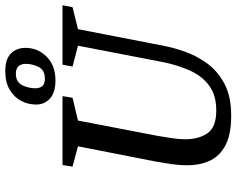

<svg xmlns="http://www.w3.org/2000/svg" viewBox="-102 -760 873 708"><g transform="rotate(-90 334.0 -406.5)"><path d="M261 10Q191 10 151 -11.5Q111 -33 94.5 -69.5Q78 -106 78 -154Q78 -179 82 -207.5Q86 -236 91 -264L148 -555L73 -575L79 -612H333L327 -575L243 -555L187 -264Q182 -235 178 -208.5Q174 -182 174 -159Q174 -109 196.5 -77Q219 -45 280 -45Q336 -45 371.5 -71Q407 -97 427 -141.5Q447 -186 458 -239L519 -555L442 -575L449 -612H668L661 -575L580 -555L518 -236Q512 -204 497.5 -162Q483 -120 455 -80.5Q427 -41 380 -15.5Q333 10 261 10ZM391 -638Q347 -638 324.5 -658Q302 -678 302 -709Q302 -740 316 -765.5Q330 -791 357 -807Q384 -823 425 -823Q470 -823 490.5 -802Q511 -781 511 -749Q511 -703 478.5 -670.5Q446 -638 391 -638ZM397 -677Q429 -677 440.5 -700Q452 -723 452 -747Q452 -765 443 -774.5Q434 -784 416 -784Q385 -784 373.5 -761Q362 -738 362 -712Q362 -696 370 -686.5Q378 -677 397 -677Z"/></g></svg>

Font: Manuale Medium
Style: Italic
Weight: 500
Italic angle: -11°
Version: Version 1.002